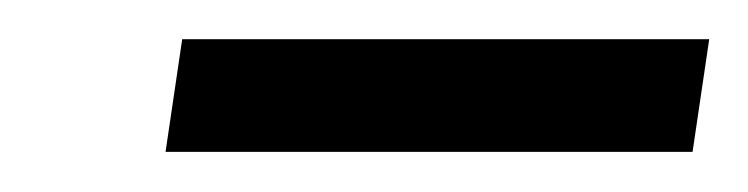

<svg xmlns="http://www.w3.org/2000/svg" viewBox="-20 -699 382 98"><path d="M64.5 -621.5 73 -679H342L333.5 -621.5Z"/></svg>

Font: Public Sans Light
Style: Italic
Weight: 300
Italic angle: -8°
Designer: The Public Sans project authors (U.S. Web Design System). Libre Franklin designed by Pablo Impallari and Rodrigo Fuenzal
Version: Version 1.007; ttfautohint (v1.8.1) -l 8 -r 50 -G 200 -x 14 